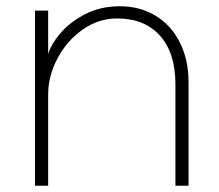

<svg xmlns="http://www.w3.org/2000/svg" viewBox="-20 -517 699 614"><path d="M92 -483H134V-344Q143 -375 173 -410.5Q203 -446 252 -471.5Q301 -497 364 -497Q427 -497 477 -467Q527 -437 555 -381.5Q583 -326 583 -254V77H541V-247Q541 -348 491.5 -403Q442 -458 355 -458Q295 -458 244.5 -422.5Q194 -387 164 -330.5Q134 -274 134 -215V77H92Z"/></svg>

Font: Gmarket Sans TTF Light
Style: Regular
Weight: 300
Designer: Creative Director : Sungho Lee; Art Director : Kiwoong Choi; Project Manager : Sori Yang, Jongwook Yoon; Font Designer :
Foundry: Sandoll Inc.
Version: Version 1.000;hotconv 1.0.109;makeotfexe 2.5.65596